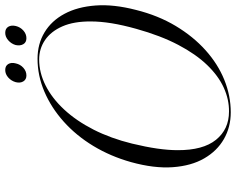

<svg xmlns="http://www.w3.org/2000/svg" viewBox="-102 -768 881 716"><g transform="rotate(-90 338.0 -410.5)"><path d="M476.5 -710.5Q531.5 -710.5 574.8 -684.5Q618 -658.5 644 -610Q670 -561.5 675 -494Q680 -426.5 658.5 -343.5Q638 -261 598.8 -195.5Q559.5 -130 508.2 -84Q457 -38 397.8 -14Q338.5 10 276.5 10Q221.5 10 177 -15.5Q132.5 -41 104.8 -89Q77 -137 72 -206.2Q67 -275.5 91 -362Q112.5 -438.5 151.2 -502.5Q190 -566.5 242 -613Q294 -659.5 353.8 -685Q413.5 -710.5 476.5 -710.5ZM279.5 3.5Q324.5 4 368.5 -16Q412.5 -36 453 -78Q493.5 -120 528 -185.5Q562.5 -251 588 -342.5Q602 -392.5 608.8 -434.5Q615.5 -476.5 615.5 -511Q616 -575 597.2 -617.8Q578.5 -660.5 546.2 -682.5Q514 -704.5 473.5 -704.5Q424.5 -704.5 376.8 -680.5Q329 -656.5 287 -611.2Q245 -566 212.2 -501.8Q179.5 -437.5 160 -358Q147.5 -306.5 141.5 -264.5Q135.5 -222.5 135.5 -188.5Q135 -93.5 174.2 -45Q213.5 3.5 279.5 3.5ZM414 -752Q399 -752 392 -763.5Q385 -775 389 -791.5Q393.5 -808 406.2 -819.5Q419 -831 434.5 -831Q450 -831 456.8 -819.5Q463.5 -808 459 -791.5Q455.5 -775 442.8 -763.5Q430 -752 414 -752ZM553 -752Q537.5 -752 530.8 -763.5Q524 -775 527.5 -792Q532 -808 545 -819.5Q558 -831 573 -831Q589 -831 595.8 -819.5Q602.5 -808 598.5 -791.5Q594.5 -775 581.8 -763.5Q569 -752 553 -752Z"/></g></svg>

Font: Fraunces 120pt Light
Style: Italic
Weight: 300
Italic angle: -16°
Version: Version 1.000;[b76b70a41]